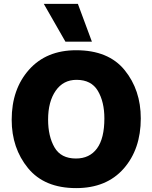

<svg xmlns="http://www.w3.org/2000/svg" viewBox="-20 -952 783 986"><path d="M205 -932H380L452 -738H316ZM40 -337Q40 -494 129 -594Q218 -694 371 -694Q537 -694 620 -592Q703 -490 703 -344Q703 -186 615 -86Q527 14 371 14Q208 14 124 -88.5Q40 -191 40 -337ZM227 -338Q227 -252 260 -195Q293 -138 370 -138Q440 -138 478 -189.5Q516 -241 516 -344Q516 -429 482.5 -485.5Q449 -542 373 -542Q305 -542 266 -486Q227 -430 227 -338Z"/></svg>

Font: Palanquin Dark
Style: Bold
Weight: 700
Designer: Pria Ravichandran
Version: Version 1.000